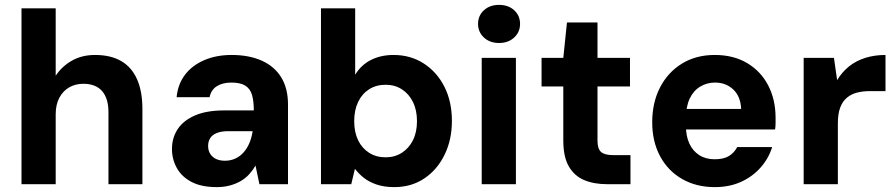

<svg xmlns="http://www.w3.org/2000/svg" viewBox="-20 -754 3669 786"><path d="M68 0V-720H208V-444Q233 -482 274 -505.5Q315 -529 369 -529Q434 -529 477 -503.5Q520 -478 541.5 -428.5Q563 -379 563 -308V0H424V-295Q424 -351 398 -381Q372 -411 321 -411Q289 -411 263.5 -396.5Q238 -382 223 -354Q208 -326 208 -286V0Z M867 12Q805 12 764.5 -9Q724 -30 704 -66Q684 -102 684 -144Q684 -190 707.5 -225.5Q731 -261 778.5 -281.5Q826 -302 898 -302H1019Q1019 -341 1011.5 -366Q1004 -391 984 -403.5Q964 -416 927 -416Q891 -416 867.5 -401Q844 -386 838 -356H703Q708 -409 737 -447.5Q766 -486 815.5 -507.5Q865 -529 928 -529Q1000 -529 1052 -505.5Q1104 -482 1131.5 -437Q1159 -392 1159 -326V0H1042L1026 -76Q1015 -57 1000 -40.5Q985 -24 965 -12.5Q945 -1 920.5 5.5Q896 12 867 12ZM901 -96Q924 -96 943.5 -105Q963 -114 977.5 -130.5Q992 -147 1001 -168.5Q1010 -190 1014 -215V-217H914Q886 -217 867.5 -209.5Q849 -202 840.5 -188.5Q832 -175 832 -157Q832 -137 841 -123.5Q850 -110 865 -103Q880 -96 901 -96Z M1594 12Q1553 12 1522 1.5Q1491 -9 1469.5 -26Q1448 -43 1433 -63L1418 0H1294V-720H1434V-448Q1458 -488 1498.5 -508.5Q1539 -529 1591 -529Q1661 -529 1715 -494Q1769 -459 1799.5 -398.5Q1830 -338 1830 -259Q1830 -182 1800 -120.5Q1770 -59 1717 -23.5Q1664 12 1594 12ZM1559 -110Q1596 -110 1625 -128.5Q1654 -147 1670.5 -180Q1687 -213 1687 -258Q1687 -303 1670.5 -336.5Q1654 -370 1625 -388.5Q1596 -407 1559 -407Q1520 -407 1491 -388.5Q1462 -370 1446 -336.5Q1430 -303 1430 -258Q1430 -213 1446 -180Q1462 -147 1491 -128.5Q1520 -110 1559 -110Z M1952 0V-517H2092V0ZM2023 -578Q1985 -578 1961 -600.5Q1937 -623 1937 -656Q1937 -690 1961 -712Q1985 -734 2023 -734Q2061 -734 2085 -712Q2109 -690 2109 -656Q2109 -623 2085 -600.5Q2061 -578 2023 -578Z M2465 0Q2411 0 2371 -17Q2331 -34 2308.5 -73Q2286 -112 2286 -179V-400H2197V-517H2286L2301 -662H2426V-517H2559V-400H2426V-178Q2426 -145 2440.5 -132Q2455 -119 2490 -119H2561V0Z M2906 12Q2830 12 2772 -21.5Q2714 -55 2682 -115Q2650 -175 2650 -253Q2650 -334 2682 -396Q2714 -458 2771.5 -493.5Q2829 -529 2906 -529Q2983 -529 3039 -495.5Q3095 -462 3125 -404Q3155 -346 3155 -272Q3155 -262 3155 -249.5Q3155 -237 3153 -224H2749V-308H3014Q3012 -359 2982 -387.5Q2952 -416 2907 -416Q2874 -416 2846.5 -399.5Q2819 -383 2803.5 -350.5Q2788 -318 2788 -268V-239Q2788 -197 2802 -166.5Q2816 -136 2842.5 -119Q2869 -102 2905 -102Q2943 -102 2964.5 -115.5Q2986 -129 2998 -152H3141Q3127 -106 3094 -68.5Q3061 -31 3013.5 -9.5Q2966 12 2906 12Z M3270 0V-517H3394L3407 -426Q3427 -459 3455.5 -482Q3484 -505 3522 -517Q3560 -529 3605 -529V-381H3541Q3513 -381 3489 -375Q3465 -369 3447 -354Q3429 -339 3419.5 -313.5Q3410 -288 3410 -249V0Z"/></svg>

Font: DM Sans 11pt ExtraBold
Style: Regular
Weight: 800
Version: Version 4.004;gftools[0.9.30]